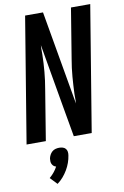

<svg xmlns="http://www.w3.org/2000/svg" viewBox="-105 -795 717 1109"><g transform="rotate(-10 253.0 -240.0)"><path d="M3 0 124 -735H229L325 -184Q326 -188 325.5 -193Q325 -198 326 -202V-239Q328 -289 332 -339.5Q336 -390 345 -441L393 -735H506L385 0H280L248 -182L184 -551Q183 -547 183.5 -542Q184 -537 183 -533V-496Q182 -446 177.5 -395.5Q173 -345 164 -294L116 0ZM140 255 101 214Q116 201 128 186.5Q140 172 149 155Q141 153 135 148Q129 143 125.5 136Q122 129 121.5 120.5Q121 112 122 104Q124 93 129.5 82.5Q135 72 143.5 64.5Q152 57 163 54Q174 51 185 51Q196 51 206 54Q216 57 222.5 64.5Q229 72 230.5 82.5Q232 93 230 104Q227 125 219.5 146Q212 167 200.5 186.5Q189 206 174 223.5Q159 241 140 255Z"/></g></svg>

Font: Iosevka Curly
Style: Bold Italic
Weight: 700
Italic angle: -9°
Monospace: yes
Designer: Belleve Invis
Foundry: Belleve Invis
Version: Version 22.1.2; ttfautohint (v1.8.4)